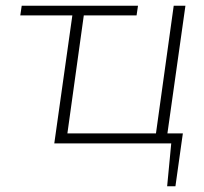

<svg xmlns="http://www.w3.org/2000/svg" viewBox="-20 -502 714 672"><path d="M521 0 588 -482H629L561 0ZM170 0 238 -482H278L211 0ZM203 0 208 -35H620L615 0ZM565 150 580 -7H616L594 150ZM51 -448 56 -482H463L458 -448Z"/></svg>

Font: Exo 2 ExtraLight
Style: Italic
Weight: 250
Italic angle: -8°
Designer: Natanael Gama
Foundry: Natanael Gama
Version: Version 2.010